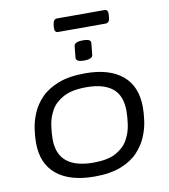

<svg xmlns="http://www.w3.org/2000/svg" viewBox="-91 -911 873 994"><g transform="rotate(-10 345.5 -414.0)"><path d="M326 6Q197 6 127 -51.5Q57 -109 57 -219Q57 -250 62.5 -290Q68 -330 85.5 -372Q103 -414 137.5 -449.5Q172 -485 228.5 -507Q285 -529 370 -529Q497 -529 565.5 -471.5Q634 -414 634 -304Q634 -273 628.5 -232.5Q623 -192 605.5 -150.5Q588 -109 554.5 -73.5Q521 -38 465 -16Q409 6 326 6ZM333 -66Q408 -66 451 -89.5Q494 -113 514.5 -149.5Q535 -186 541 -226.5Q547 -267 547 -300Q547 -381 500.5 -419Q454 -457 363 -457Q287 -457 242.5 -433Q198 -409 177.5 -372.5Q157 -336 151 -296Q145 -256 145 -223Q145 -143 192.5 -104.5Q240 -66 333 -66ZM377 -595Q353 -595 343.5 -601Q334 -607 335 -617L341 -677Q343 -699 388 -699Q412 -699 421 -693.5Q430 -688 429 -677L423 -617Q421 -595 377 -595ZM269 -764Q249 -764 252 -794L253 -804Q255 -821 261 -827.5Q267 -834 276 -834H526Q546 -834 543 -804L542 -794Q541 -777 534.5 -770.5Q528 -764 519 -764Z"/></g></svg>

Font: Asap Expanded Expanded Regular
Style: Italic
Weight: 400
Width: 7
Italic angle: -6°
Designer: Pablo Cosgaya
Foundry: Omnibus-Type
Version: Version 3.001; ttfautohint (v1.8.4.7-5d5b)